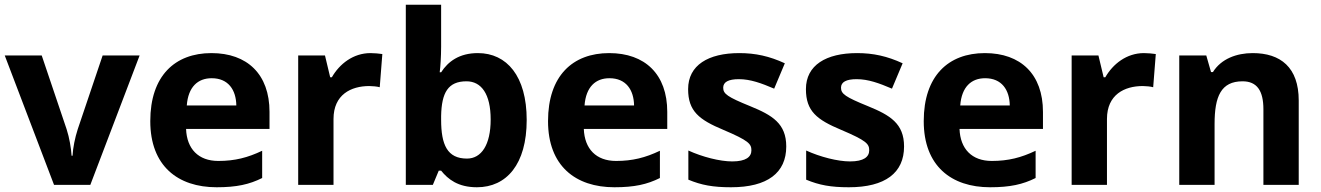

<svg xmlns="http://www.w3.org/2000/svg" viewBox="-20 -846 5574 810"><path d="M208 -66H361L569 -612H413L308 -301C296 -264 288 -223 286 -189H282C280 -221 273 -264 261 -301L156 -612H0Z M872 -622C718 -622 614 -526 614 -335C614 -146 730 -56 894 -56C978 -56 1032 -68 1086 -95V-210C1025 -181 971 -167 901 -167C817 -167 768 -218 765 -302H1117V-374C1117 -533 1023 -622 872 -622ZM873 -516C943 -516 976 -467 977 -401H768C774 -480 815 -516 873 -516Z M1543 -622C1470 -622 1412 -576 1380 -520H1373L1351 -612H1238V-66H1387V-344C1387 -447 1461 -483 1538 -483C1551 -483 1572 -481 1582 -478L1593 -618C1581 -620 1558 -622 1543 -622Z M1841 -649V-826H1692V-66H1806L1831 -126H1841C1870 -90 1912 -56 1992 -56C2117 -56 2202 -153 2202 -340C2202 -525 2118 -622 1996 -622C1917 -622 1870 -586 1841 -541H1835C1838 -563 1841 -608 1841 -649ZM1948 -503C2011 -503 2050 -449 2050 -342C2050 -235 2011 -177 1950 -177C1867 -177 1841 -235 1841 -341V-357C1843 -455 1870 -503 1948 -503Z M2550 -622C2396 -622 2292 -526 2292 -335C2292 -146 2408 -56 2572 -56C2656 -56 2710 -68 2764 -95V-210C2703 -181 2649 -167 2579 -167C2495 -167 2446 -218 2443 -302H2795V-374C2795 -533 2701 -622 2550 -622ZM2551 -516C2621 -516 2654 -467 2655 -401H2446C2452 -480 2493 -516 2551 -516Z M3297 -228C3297 -325 3238 -360 3145 -398C3049 -437 3031 -450 3031 -476C3031 -500 3053 -512 3097 -512C3146 -512 3192 -495 3246 -472L3291 -579C3226 -609 3167 -622 3099 -622C2968 -622 2883 -571 2883 -470C2883 -377 2929 -341 3032 -298C3138 -253 3150 -239 3150 -212C3150 -184 3127 -165 3069 -165C3017 -165 2943 -184 2884 -211V-88C2939 -65 2988 -56 3064 -56C3218 -56 3297 -117 3297 -228Z M3794 -228C3794 -325 3735 -360 3642 -398C3546 -437 3528 -450 3528 -476C3528 -500 3550 -512 3594 -512C3643 -512 3689 -495 3743 -472L3788 -579C3723 -609 3664 -622 3596 -622C3465 -622 3380 -571 3380 -470C3380 -377 3426 -341 3529 -298C3635 -253 3647 -239 3647 -212C3647 -184 3624 -165 3566 -165C3514 -165 3440 -184 3381 -211V-88C3436 -65 3485 -56 3561 -56C3715 -56 3794 -117 3794 -228Z M4135 -622C3981 -622 3877 -526 3877 -335C3877 -146 3993 -56 4157 -56C4241 -56 4295 -68 4349 -95V-210C4288 -181 4234 -167 4164 -167C4080 -167 4031 -218 4028 -302H4380V-374C4380 -533 4286 -622 4135 -622ZM4136 -516C4206 -516 4239 -467 4240 -401H4031C4037 -480 4078 -516 4136 -516Z M4806 -622C4733 -622 4675 -576 4643 -520H4636L4614 -612H4501V-66H4650V-344C4650 -447 4724 -483 4801 -483C4814 -483 4835 -481 4845 -478L4856 -618C4844 -620 4821 -622 4806 -622Z M5265 -622C5197 -622 5132 -598 5097 -542H5089L5069 -612H4955V-66H5104V-323C5104 -439 5131 -503 5222 -503C5283 -503 5310 -463 5310 -385V-66H5459V-422C5459 -562 5382 -622 5265 -622Z"/></svg>

Font: Noto Sans Malayalam UI
Style: Bold
Weight: 700
Designer: Jelle Bosma - Monotype Design Team
Foundry: Monotype Imaging Inc.
Version: Version 2.104